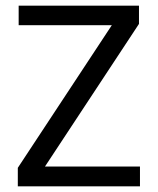

<svg xmlns="http://www.w3.org/2000/svg" viewBox="-20 -659 558 679"><path d="M475 -70V0H43V-65.5L375.5 -570H46V-639H471.5V-574.5L139 -70Z"/></svg>

Font: Anek Bangla Medium
Style: Regular
Weight: 400
Version: Version 1.003